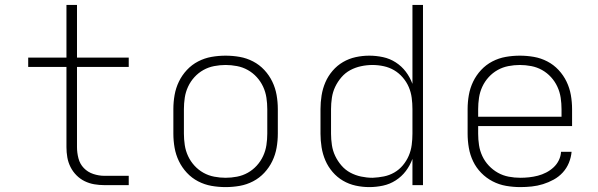

<svg xmlns="http://www.w3.org/2000/svg" viewBox="-20 -755 2440 783"><path d="M406 0Q385 0 364.5 -3.5Q344 -7 325.5 -16Q307 -25 292 -40Q277 -55 267.5 -74Q258 -93 254.5 -113.5Q251 -134 251 -155V-482H95V-520H251V-735H294V-520H505V-482H294V-155Q294 -132 300 -109Q306 -86 322 -69.5Q338 -53 360.5 -45.5Q383 -38 406 -38H505V0Z M900 8Q871 8 842.5 3Q814 -2 788 -15.5Q762 -29 742 -50.5Q722 -72 709.5 -98Q697 -124 692 -152.5Q687 -181 687 -210V-310Q687 -339 692 -367.5Q697 -396 709.5 -422Q722 -448 742 -469.5Q762 -491 788 -504.5Q814 -518 842.5 -523Q871 -528 900 -528Q929 -528 957.5 -523Q986 -518 1012 -504.5Q1038 -491 1058 -469.5Q1078 -448 1090.5 -422Q1103 -396 1108 -367.5Q1113 -339 1113 -310V-210Q1113 -181 1108 -152.5Q1103 -124 1090.5 -98Q1078 -72 1058 -50.5Q1038 -29 1012 -15.5Q986 -2 957.5 3Q929 8 900 8ZM900 -30Q923 -30 946.5 -34.5Q970 -39 990.5 -50.5Q1011 -62 1027 -79.5Q1043 -97 1053 -118.5Q1063 -140 1066.5 -163.5Q1070 -187 1070 -210V-310Q1070 -333 1066.5 -356.5Q1063 -380 1053 -401.5Q1043 -423 1027 -440.5Q1011 -458 990.5 -469.5Q970 -481 946.5 -485.5Q923 -490 900 -490Q877 -490 853.5 -485.5Q830 -481 809.5 -469.5Q789 -458 773 -440.5Q757 -423 747 -401.5Q737 -380 733.5 -356.5Q730 -333 730 -310V-210Q730 -187 733.5 -163.5Q737 -140 747 -118.5Q757 -97 773 -79.5Q789 -62 809.5 -50.5Q830 -39 853.5 -34.5Q877 -30 900 -30Z M1486 8Q1458 8 1430.5 2Q1403 -4 1379 -18Q1355 -32 1336.5 -53.5Q1318 -75 1307 -100.5Q1296 -126 1291.5 -154Q1287 -182 1287 -210V-310Q1287 -338 1291.5 -366Q1296 -394 1307 -419.5Q1318 -445 1336.5 -466.5Q1355 -488 1379 -502Q1403 -516 1430.5 -522Q1458 -528 1486 -528Q1514 -528 1542 -522Q1570 -516 1594 -500.5Q1618 -485 1635 -462.5Q1652 -440 1662 -413V-735H1705V0H1662V-107Q1652 -80 1635 -57.5Q1618 -35 1594 -19.5Q1570 -4 1542 2Q1514 8 1486 8ZM1499 -30Q1499 -30 1499.5 -30Q1500 -30 1500 -30Q1523 -31 1545.5 -35.5Q1568 -40 1588 -51.5Q1608 -63 1623 -81Q1638 -99 1647 -120Q1656 -141 1659 -164Q1662 -187 1662 -210V-310Q1662 -333 1659 -356Q1656 -379 1647 -400Q1638 -421 1622.5 -439Q1607 -457 1587.5 -468.5Q1568 -480 1545 -485Q1522 -490 1499 -490Q1476 -490 1452.5 -485Q1429 -480 1408.5 -469Q1388 -458 1372.5 -440Q1357 -422 1347 -401Q1337 -380 1333.5 -356.5Q1330 -333 1330 -310V-210Q1330 -187 1333.5 -163.5Q1337 -140 1347 -119Q1357 -98 1372.5 -80Q1388 -62 1408.5 -51Q1429 -40 1452.5 -35Q1476 -30 1499 -30Z M2102 8Q2073 8 2044 3Q2015 -2 1989 -15.5Q1963 -29 1942.5 -50Q1922 -71 1909.5 -97Q1897 -123 1892 -152Q1887 -181 1887 -210V-310Q1887 -339 1892 -367.5Q1897 -396 1909.5 -422Q1922 -448 1942 -469.5Q1962 -491 1988 -504.5Q2014 -518 2042.5 -523Q2071 -528 2100 -528Q2129 -528 2157.5 -523Q2186 -518 2212 -504.5Q2238 -491 2258 -469.5Q2278 -448 2290.5 -422Q2303 -396 2308 -367.5Q2313 -339 2313 -310V-241H1930V-210Q1930 -186 1933.5 -163Q1937 -140 1947 -118.5Q1957 -97 1973.5 -79.5Q1990 -62 2010.5 -50.5Q2031 -39 2054.5 -34.5Q2078 -30 2102 -30Q2120 -30 2138 -32Q2156 -34 2173.5 -38.5Q2191 -43 2207.5 -51.5Q2224 -60 2237.5 -72.5Q2251 -85 2259 -101.5Q2267 -118 2268 -136H2311Q2309 -113 2300 -91Q2291 -69 2275 -51.5Q2259 -34 2238 -22.5Q2217 -11 2194.5 -4Q2172 3 2148.5 5.5Q2125 8 2102 8ZM1930 -279H2270V-310Q2270 -333 2266.5 -356.5Q2263 -380 2253 -401.5Q2243 -423 2227 -440.5Q2211 -458 2190.5 -469.5Q2170 -481 2146.5 -485.5Q2123 -490 2100 -490Q2077 -490 2053.5 -485.5Q2030 -481 2009.5 -469.5Q1989 -458 1973 -440.5Q1957 -423 1947 -401.5Q1937 -380 1933.5 -356.5Q1930 -333 1930 -310Z"/></svg>

Font: Iosevka SS04 XLt Ex
Style: Regular
Weight: 200
Width: 7
Monospace: yes
Designer: Belleve Invis
Foundry: Belleve Invis
Version: Version 19.0.0; ttfautohint (v1.8.4)